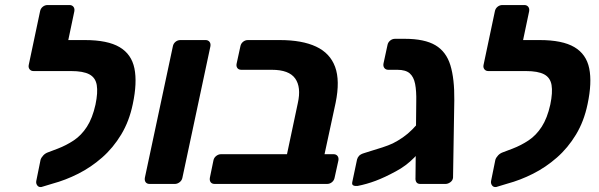

<svg xmlns="http://www.w3.org/2000/svg" viewBox="-20 -730 2378 762"><path d="M145 12Q134 14 128 6Q122 -2 124 -12L141 -96Q144 -105 152 -113.5Q160 -122 172 -126L209 -140Q243 -153 273 -173Q303 -193 325 -227Q347 -261 359 -315Q369 -363 364 -392.5Q359 -422 334.5 -435Q310 -448 262 -448H237Q227 -448 221.5 -455Q216 -462 218 -472L234 -547Q236 -557 245 -564Q254 -571 264 -571H317Q407 -571 454.5 -543Q502 -515 513.5 -458.5Q525 -402 507 -317Q493 -249 461 -196Q429 -143 385 -104.5Q341 -66 290.5 -40.5Q240 -15 188 -1ZM269 -448H113Q103 -448 97.5 -455Q92 -462 94 -472L139 -685Q141 -696 149.5 -703Q158 -710 169 -710H256Q266 -710 271.5 -703Q277 -696 275 -685L251 -571H297Z M574 0Q563 0 558 -7Q553 -14 555 -25L666 -546Q668 -557 676.5 -564Q685 -571 696 -571H796Q806 -571 811.5 -564Q817 -557 815 -546L704 -25Q702 -14 693 -7Q684 0 674 0Z M832 0Q821 0 816 -7Q811 -14 813 -25L827 -93Q829 -104 838 -111Q847 -118 857 -118H1119L1162 -321Q1176 -384 1151.5 -418.5Q1127 -453 1059 -453H938Q927 -453 922 -460Q917 -467 919 -477L934 -546Q936 -557 944.5 -564Q953 -571 964 -571H1090Q1179 -571 1234.5 -545Q1290 -519 1310 -464.5Q1330 -410 1312 -322L1268 -118H1304Q1314 -118 1319.5 -111Q1325 -104 1323 -93L1308 -25Q1306 -14 1297.5 -7Q1289 0 1278 0Z M1648 0Q1637 0 1632.5 -7Q1628 -14 1629 -25L1632 -326Q1633 -369 1627.5 -397Q1622 -425 1606 -439Q1590 -453 1557 -453H1521Q1511 -453 1505.5 -460Q1500 -467 1502 -478L1518 -552Q1520 -562 1528.5 -569Q1537 -576 1548 -576H1586Q1665 -576 1708 -550.5Q1751 -525 1767.5 -471Q1784 -417 1783 -332L1778 -25Q1777 -14 1767.5 -7Q1758 0 1748 0ZM1551 -50Q1507 -26 1471 -12.5Q1435 1 1399 8Q1389 9 1382.5 6Q1376 3 1378 -7L1397 -97Q1399 -105 1405 -111.5Q1411 -118 1424 -122Q1432 -125 1452.5 -131Q1473 -137 1497.5 -145Q1522 -153 1539 -161Q1559 -171 1578.5 -184.5Q1598 -198 1615.5 -215.5Q1633 -233 1646.5 -250.5Q1660 -268 1668 -285L1726 -286Q1711 -230 1684.5 -184.5Q1658 -139 1624.5 -105Q1591 -71 1551 -50Z M1950 12Q1939 14 1933 6Q1927 -2 1929 -12L1946 -96Q1949 -105 1957 -113.5Q1965 -122 1977 -126L2014 -140Q2048 -153 2078 -173Q2108 -193 2130 -227Q2152 -261 2164 -315Q2174 -363 2169 -392.5Q2164 -422 2139.5 -435Q2115 -448 2067 -448H2042Q2032 -448 2026.5 -455Q2021 -462 2023 -472L2039 -547Q2041 -557 2050 -564Q2059 -571 2069 -571H2122Q2212 -571 2259.5 -543Q2307 -515 2318.5 -458.5Q2330 -402 2312 -317Q2298 -249 2266 -196Q2234 -143 2190 -104.5Q2146 -66 2095.5 -40.5Q2045 -15 1993 -1ZM2074 -448H1918Q1908 -448 1902.5 -455Q1897 -462 1899 -472L1944 -685Q1946 -696 1954.5 -703Q1963 -710 1974 -710H2061Q2071 -710 2076.5 -703Q2082 -696 2080 -685L2056 -571H2102Z"/></svg>

Font: Rubik SemiBold
Style: Italic
Weight: 600
Italic angle: -12°
Designer: Hubert and Fischer
Foundry: Hubert and Fischer
Version: Version 2.300;gftools[0.9.30]